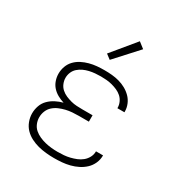

<svg xmlns="http://www.w3.org/2000/svg" viewBox="-178 -880 955 1015"><g transform="rotate(30 300.0 -373.0)"><path d="M297 8Q273 8 248 5.5Q223 3 199.5 -3Q176 -9 153.5 -20.5Q131 -32 114 -49.5Q97 -67 88 -91Q79 -115 79 -139Q79 -163 87 -186Q95 -209 112 -226Q129 -243 150.5 -254Q172 -265 195 -271Q175 -277 156 -287.5Q137 -298 123 -313.5Q109 -329 102 -349.5Q95 -370 95 -391Q95 -414 103 -436Q111 -458 127 -474.5Q143 -491 163.5 -501.5Q184 -512 206.5 -518Q229 -524 251.5 -526Q274 -528 297 -528Q320 -528 342.5 -526Q365 -524 387 -518Q409 -512 429 -501Q449 -490 465 -474Q481 -458 490 -436.5Q499 -415 499 -393Q499 -392 499 -390.5Q499 -389 499 -388H456Q456 -389 456 -389.5Q456 -390 456 -391Q456 -408 448.5 -424.5Q441 -441 428 -452.5Q415 -464 399 -471Q383 -478 366 -482.5Q349 -487 331.5 -488.5Q314 -490 297 -490Q280 -490 262.5 -488.5Q245 -487 227.5 -483Q210 -479 194 -471.5Q178 -464 165 -452.5Q152 -441 145 -424.5Q138 -408 138 -390Q138 -373 145 -356Q152 -339 165.5 -327Q179 -315 195.5 -308Q212 -301 229 -296.5Q246 -292 264 -291Q282 -290 300 -290H361V-251H300Q280 -251 260.5 -249.5Q241 -248 222 -243.5Q203 -239 184.5 -231Q166 -223 151.5 -210Q137 -197 129.5 -178.5Q122 -160 122 -140Q122 -121 129.5 -102.5Q137 -84 151.5 -71.5Q166 -59 184 -51Q202 -43 220.5 -38.5Q239 -34 258.5 -32Q278 -30 297 -30Q316 -30 335 -31.5Q354 -33 372 -37.5Q390 -42 407.5 -49Q425 -56 439.5 -68Q454 -80 463 -97Q472 -114 472 -133Q472 -133 472 -133.5Q472 -134 472 -134H515Q515 -134 515 -133.5Q515 -133 515 -132Q515 -108 505 -85.5Q495 -63 477.5 -46.5Q460 -30 438 -19Q416 -8 392.5 -2Q369 4 345 6Q321 8 297 8ZM293 -589 264 -611 382 -754 418 -726Z"/></g></svg>

Font: Zed Sans Extralight Extended
Style: Regular
Weight: 200
Width: 7
Designer: Belleve Invis
Foundry: Belleve Invis
Version: Version 1.0.0; ttfautohint (v1.8.4)